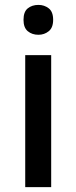

<svg xmlns="http://www.w3.org/2000/svg" viewBox="-20 -764 312 784"><path d="M137 -744Q161 -744 179 -730Q197 -716 197 -683Q197 -651 179 -636.5Q161 -622 137 -622Q111 -622 93.5 -636.5Q76 -651 76 -683Q76 -716 93.5 -730Q111 -744 137 -744ZM189 -539V0H83V-539Z"/></svg>

Font: Noto Sans Sinhala UI Medium
Style: Regular
Weight: 500
Designer: Jelle Bosma - Monotype Design Team
Foundry: Monotype Imaging Inc.
Version: Version 2.006; ttfautohint (v1.8.4.7-5d5b)